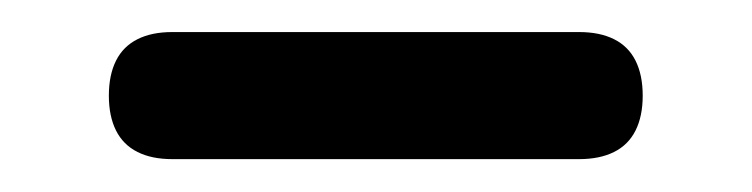

<svg xmlns="http://www.w3.org/2000/svg" viewBox="-20 -340 462 118"><path d="M85.9 -320.3H335.9Q348.6 -320.3 357.4 -315.9Q366.2 -311.5 370.6 -302.7Q375 -293.9 375 -281.2Q375 -268.6 370.6 -259.8Q366.2 -251 357.4 -246.6Q348.6 -242.2 335.9 -242.2H85.9Q73.2 -242.2 64.5 -246.6Q55.7 -251 51.3 -259.8Q46.9 -268.6 46.9 -281.2Q46.9 -293.9 51.3 -302.7Q55.7 -311.5 64.5 -315.9Q73.2 -320.3 85.9 -320.3Z"/></svg>

Font: Gyrochrome
Style: Regular
Weight: 400
Designer: David Moles
Foundry: David Moles
Version: Version 1.005;Glyphs 3.2.3 (3260)